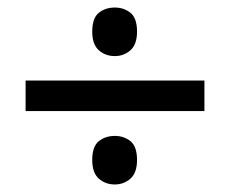

<svg xmlns="http://www.w3.org/2000/svg" viewBox="-20 -607 612 510"><path d="M285 -458Q260 -458 242.5 -473.5Q225 -489 225 -523Q225 -559 242.5 -573Q260 -587 285 -587Q309 -587 326.5 -573Q344 -559 344 -523Q344 -489 326.5 -473.5Q309 -458 285 -458ZM48 -312V-393H523V-312ZM285 -117Q260 -117 242.5 -132.5Q225 -148 225 -182Q225 -218 242.5 -232Q260 -246 285 -246Q309 -246 326.5 -232Q344 -218 344 -182Q344 -148 326.5 -132.5Q309 -117 285 -117Z"/></svg>

Font: Noto Sans Myanmar Medium
Style: Regular
Weight: 500
Designer: Monotype Design Team
Foundry: Monotype Imaging Inc.
Version: Version 2.107; ttfautohint (v1.8.4.7-5d5b)